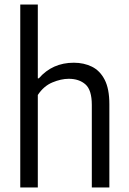

<svg xmlns="http://www.w3.org/2000/svg" viewBox="-20 -828 568 848"><path d="M69.5 0V-808H147V-482H151.5Q211.5 -551 306 -551Q350.5 -551 386 -533.5Q421.5 -516 442.2 -476Q463 -436 463 -368V0H385.5V-364.5Q385.5 -430.5 357.5 -455.2Q329.5 -480 283.5 -480Q250 -480 211.5 -464Q173 -448 147 -408.5V0Z"/></svg>

Font: Encode Sans SmCnd
Style: Regular
Weight: 400
Width: 4
Designer: Multiple Designers
Foundry: Impallari Type
Version: Version 3.002; ttfautohint (v1.8.3) -l 8 -r 50 -G 200 -x 14 